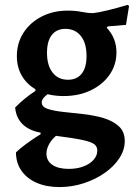

<svg xmlns="http://www.w3.org/2000/svg" viewBox="-20 -517 550 779"><path d="M221.1 242Q168.3 242 128.6 224.6Q89 207.3 66.9 175.5Q44.8 143.7 44.8 101.3Q57.4 88.4 84.8 68Q112.2 47.5 144.7 27.6V21.1Q97.2 12.6 71 -13.8Q44.9 -40.1 41.5 -80.9Q59.5 -99.3 80.1 -116.2Q100.6 -133.2 123.7 -148.1V-167.5L192.4 -148.3Q169.5 -133.6 159.4 -122.7Q149.3 -111.8 149.3 -101.5Q149.3 -83.3 173.7 -75.1Q198.2 -67 236.4 -62.9Q274.6 -58.9 317.7 -54.1Q360.9 -49.3 399.1 -38.2Q437.3 -27 461.7 -5.1Q486.2 16.7 486.2 55.5Q486.2 91.2 464.3 124.8Q442.5 158.4 404.7 184.7Q366.9 211.1 319.6 226.5Q272.2 242 221.1 242ZM259.2 168.2Q291.9 168.2 318 158.5Q344.1 148.9 359.4 131.7Q374.8 114.6 374.8 94Q374.8 77.6 362.5 68.1Q350.2 58.6 314.4 50.9Q278.5 43.2 207.1 34.1Q188.8 50.1 178.6 69.1Q168.5 88 168.5 106.3Q168.5 135.3 192.3 151.8Q216.1 168.2 259.2 168.2ZM255.5 -193.4Q292 -193.4 311.5 -218.1Q331.1 -242.8 331.1 -289.8Q331.1 -341.9 308.1 -370.9Q285.1 -399.9 245.4 -399.9Q209.3 -399.9 190 -374.9Q170.7 -349.8 170.7 -302.5Q170.7 -251.3 193.5 -222.4Q216.2 -193.4 255.5 -193.4ZM237.9 -127.3Q180.8 -127.3 138.1 -147.5Q95.4 -167.6 71.9 -204.2Q48.4 -240.7 48.4 -289.2Q48.4 -342.4 75.2 -384Q102.1 -425.7 148.9 -449.8Q195.6 -473.9 254.7 -473.9Q286.7 -473.9 310.9 -468.9Q335 -463.8 357.6 -463.8Q378.1 -465.8 416.2 -475Q454.2 -484.1 498.3 -497.4L503.6 -492.5L491.2 -416.2Q472.4 -414.1 452.2 -412.6Q432.1 -411 417 -409.9L413 -404.5Q452.5 -362.3 452.5 -304.7Q452.5 -253.9 424.7 -213.9Q396.8 -173.9 348.5 -150.6Q300.1 -127.3 237.9 -127.3Z"/></svg>

Font: Alegreya
Style: Regular
Weight: 400
Designer: Juan Pablo del Peral
Foundry: Huerta Tipografica
Version: Version 2.009